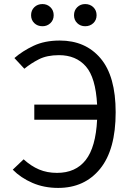

<svg xmlns="http://www.w3.org/2000/svg" viewBox="-20 -918 655 950"><path d="M275.9 -717.4Q403.1 -717.4 477.7 -629.2Q552.3 -541 552.3 -362.6Q552.3 -177.4 475.4 -82.8Q398.5 11.8 267.7 11.8Q197.9 11.8 140.5 -13.1Q83.1 -37.9 43.1 -78.5L96.9 -129.7Q133.3 -96.4 173.1 -79.5Q212.8 -62.6 262.1 -62.6Q354.4 -62.6 404.1 -126.2Q453.8 -189.7 460.5 -325.6H149.7V-400.5H460.5Q453.3 -534.4 404.6 -589.7Q355.9 -645.1 271.8 -645.1Q212.3 -645.1 172.3 -624.6Q132.3 -604.1 100.5 -577.9L51.3 -630.8Q91.3 -665.6 146.2 -691.5Q201 -717.4 275.9 -717.4ZM190.3 -788.2Q165.6 -788.2 149.7 -803.6Q133.8 -819 133.8 -842.6Q133.8 -866.7 149.7 -882.3Q165.6 -897.9 190.3 -897.9Q213.3 -897.9 229.5 -882.3Q245.6 -866.7 245.6 -842.6Q245.6 -819 229.5 -803.6Q213.3 -788.2 190.3 -788.2ZM401.5 -788.2Q377.9 -788.2 362.1 -803.6Q346.2 -819 346.2 -842.6Q346.2 -866.7 362.1 -882.3Q377.9 -897.9 401.5 -897.9Q425.6 -897.9 441.8 -882.3Q457.9 -866.7 457.9 -842.6Q457.9 -819 441.8 -803.6Q425.6 -788.2 401.5 -788.2Z"/></svg>

Font: FiraCode Nerd Font Mono
Style: Regular
Weight: 400
Monospace: yes
Designer: Carrois Corporate, Edenspiekermann AG, Nikita Prokopov
Foundry: Carrois Corporate, Edenspiekermann AG, Nikita Prokopov
Version: Version 6.002;Nerd Fonts 3.4.0